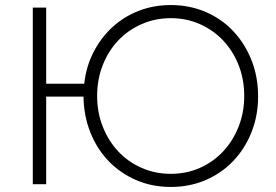

<svg xmlns="http://www.w3.org/2000/svg" viewBox="-20 -730 1094 761"><path d="M163 -398H314Q321 -465 350 -522Q379 -579 424 -621Q469 -663 528.5 -686.5Q588 -710 657 -710Q732 -710 795.5 -682.5Q859 -655 905 -606Q951 -557 977 -491Q1003 -425 1003 -348Q1003 -272 977 -206.5Q951 -141 905 -92.5Q859 -44 795.5 -16.5Q732 11 657 11Q582 11 519 -16.5Q456 -44 410 -92Q364 -140 338 -205.5Q312 -271 311 -347H163V0H110V-700H163ZM657 -41Q719 -41 772 -64.5Q825 -88 864 -129.5Q903 -171 925.5 -227.5Q948 -284 948 -350Q948 -416 925.5 -472.5Q903 -529 864 -570Q825 -611 772 -634.5Q719 -658 657 -658Q595 -658 541.5 -634.5Q488 -611 449 -570Q410 -529 387.5 -472.5Q365 -416 365 -350Q365 -284 387.5 -227.5Q410 -171 449 -129.5Q488 -88 541.5 -64.5Q595 -41 657 -41Z"/></svg>

Font: Tilda Sans Light
Style: Regular
Weight: 300
Designer: ParaType Ltd
Foundry: ParaType Ltd
Version: Version 1.009